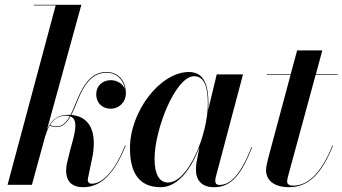

<svg xmlns="http://www.w3.org/2000/svg" viewBox="-20 -770 1427 800"><path d="M503.5 -163 501 -164C457.5 -53 404.5 -4.5 362 -4.5C351.5 -4.5 345.5 -12 345.5 -20.5C345.5 -22.5 346.5 -27 347 -29.5L366.5 -123.5C385.5 -239.5 340.5 -286 277 -291C287 -310 296 -333 306.5 -358.5C333.5 -424 368 -467 424 -467C466 -467 494.5 -438 500.5 -398.5C492 -421.5 467 -436 442 -436C406.5 -436 381 -411.5 381 -378C381 -339 408 -317 442 -317C474.5 -317 504.5 -343 504.5 -381.5C504.5 -432 473.5 -470 424 -470C367 -470 332.5 -428 303.5 -359.5C293 -334.5 284 -310.5 274 -291.5C271 -291.5 267.5 -291.5 264.5 -291.5C231.5 -291.5 199 -281 176 -230.5L319 -750H121V-747.5H212L11.5 0H113L167.5 -199.5C172.5 -215.5 178.5 -232.5 187 -247C193 -243.5 203.5 -240.5 215.5 -240.5C241 -240.5 258.5 -257.5 273.5 -285C313.5 -269 285 -195 272 -143L259.5 -91.5C257 -82.5 255.5 -68.5 255.5 -60.5C255.5 -12 281.5 10 327 10C403.5 10 459 -51.5 503.5 -163ZM255 -288C261 -288 266.5 -287.5 271 -286C256.5 -260 240.5 -243 215.5 -243C202.5 -243 194.5 -246 188.5 -249.5C202.5 -271.5 222.5 -288 255 -288Z M848.5 -337C848.5 -405 835.5 -470 767.5 -470C647 -470 521.5 -305.5 521.5 -152.5C521.5 -51.5 558.5 10 649.5 10C722 10 777.5 -68 811 -156.5L798.5 -91.5C797.5 -84.5 796.5 -75 796.5 -62.5C796.5 -20 819.5 10 871.5 10C944.5 10 985.5 -43 1030.5 -156L1028 -156.5C980 -36.5 938.5 0.5 894 0.5C881.5 0.5 877 -6.5 877 -16.5C877 -21 877.5 -26.5 879 -32L992.5 -460H883L847.5 -312.5C848 -321 848.5 -329 848.5 -337ZM846 -337.5C846 -210.5 765.5 -9.5 680 -9.5C645.5 -9.5 624 -41.5 624 -108C624 -231.5 711.5 -452.5 789 -452.5C833.5 -452.5 846 -403 846 -337.5Z M1367.5 -163 1365 -163.5C1316.5 -42.5 1259 3.5 1202 3.5C1185.5 3.5 1176.5 -2.5 1176.5 -13C1176.5 -22 1179 -31.5 1181 -38.5L1295 -457.5H1387V-460H1296L1323 -560H1218L1191 -460H1092V-457.5H1190.5L1099 -116.5C1093.5 -96.5 1088.5 -73.5 1088.5 -60.5C1088.5 -25 1115 10 1184.5 10C1268.5 10 1322 -50.5 1367.5 -163Z"/></svg>

Font: Bodoni* 72pt Medium
Style: Italic
Weight: 500
Italic angle: -13°
Version: Version 2.3